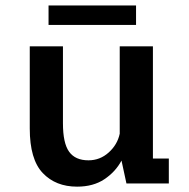

<svg xmlns="http://www.w3.org/2000/svg" viewBox="-20 -669 690 700"><path d="M261 11.5Q183 11.5 135.8 -38.2Q88.5 -88 88.5 -200.5V-500H209.5V-219.5Q209.5 -147 232 -115.8Q254.5 -84.5 302.5 -84.5Q344.5 -84.5 376.2 -113Q408 -141.5 416.5 -181.5V-500H537.5V-91H595.5V0H441L423 -83.5Q401 -42.5 360.5 -15.5Q320 11.5 261 11.5ZM157 -578V-649H476V-578Z"/></svg>

Font: Trispace Medium
Style: Regular
Weight: 500
Designer: Tyler Finck
Foundry: Etcetera Type Company
Version: Version 1.210; ttfautohint (v1.8.3)